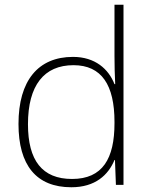

<svg xmlns="http://www.w3.org/2000/svg" viewBox="-20 -780 630 810"><path d="M281 10C382 10 437 -42 463 -105H465L469 0H501V-760H463V-544C463 -506 464 -464 466 -425H463C438 -489 381 -540 288 -540C141 -540 58 -440 58 -257C58 -83 133 10 281 10ZM284 -25C158 -25 98 -103 98 -256C98 -420 166 -505 290 -505C409 -505 463 -421 463 -266V-260C463 -111 413 -25 284 -25Z"/></svg>

Font: Noto Sans Myanmar UI ExtraLight
Style: Regular
Weight: 200
Designer: Monotype Design Team
Foundry: Monotype Imaging Inc.
Version: Version 2.103